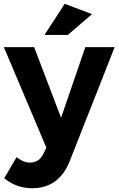

<svg xmlns="http://www.w3.org/2000/svg" viewBox="-30 -785 621 1006"><path d="M203.1 -602.1 309.1 -765.1 452.1 -710.9 325.2 -602.1ZM138.2 201.2Q56.2 201.2 -7.8 148.9L57.1 38.1Q92.3 66.9 127 66.9Q175.8 66.9 198.2 19L212.9 -11.2L-9.8 -538.1H148.9L290 -168L417 -538.1H570.8L335 60.1Q278.8 201.2 138.2 201.2Z"/></svg>

Font: TruenoSBd
Style: Demi
Weight: 600
Designer: Julieta Ulanovsky
Foundry: Julieta Ulanovsky
Version: Version 3.001b